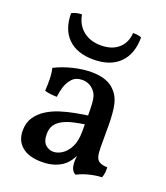

<svg xmlns="http://www.w3.org/2000/svg" viewBox="-132 -797 777 897"><g transform="rotate(20 256.0 -348.0)"><path d="M349 9Q337 4 330 -9.5Q323 -23 323 -50Q323 -60 324.5 -73.5Q326 -87 329 -99H332Q328 -80 316.5 -61Q305 -42 288 -27Q270 -12 243 -2.5Q216 7 179 7Q115 7 80.5 -21.5Q46 -50 46 -101Q46 -140 64.5 -167.5Q83 -195 112.5 -213.5Q142 -232 177 -243Q212 -254 246.5 -260.5Q281 -267 309 -271Q309 -309 307.5 -331Q306 -353 301.5 -366.5Q297 -380 288 -390Q276 -404 261 -411Q246 -418 228 -418Q196 -418 178 -398.5Q160 -379 152 -352.5Q144 -326 142 -303Q128 -303 110 -305Q92 -307 81 -311Q83 -337 82.5 -368Q82 -399 76 -423Q118 -444 166 -455.5Q214 -467 255 -467Q298 -467 327 -456Q356 -445 372 -427Q397 -403 406 -363.5Q415 -324 415 -256V-153Q415 -124 419.5 -107Q424 -90 437 -82.5Q450 -75 476 -74Q477 -62 475.5 -48Q474 -34 469 -22Q441 -21 408 -13Q375 -5 349 9ZM213 -56Q235 -56 257 -70.5Q279 -85 294 -114.5Q309 -144 309 -192V-227Q283 -223 256 -217Q229 -211 206.5 -200Q184 -189 170.5 -171Q157 -153 157 -123Q157 -88 174 -72Q191 -56 213 -56ZM417 -698Q417 -616 371.5 -570.5Q326 -525 242 -525Q160 -525 115.5 -569Q71 -613 71 -693Q82 -699 95 -702Q108 -705 121 -705Q129 -656 164 -627.5Q199 -599 253 -599Q307 -599 339.5 -627.5Q372 -656 375 -705Q388 -705 399 -703.5Q410 -702 417 -698Z"/></g></svg>

Font: Vollkorn Medium
Style: Regular
Weight: 500
Designer: Friedrich Althausen
Foundry: Friedrich Althausen
Version: Version 5.000